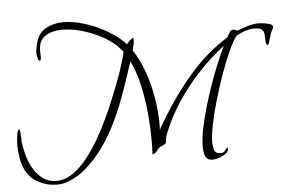

<svg xmlns="http://www.w3.org/2000/svg" viewBox="-57 -834 1562 1037"><g transform="rotate(-5 724.0 -315.5)"><path d="M209 120Q158 120 111 95Q64 70 42 23Q28 -7 22 -40.5Q16 -74 16 -107Q16 -112 16.5 -125.5Q17 -139 19 -155.5Q21 -172 24 -183.5Q27 -195 33 -195Q33 -195 34 -194.5Q35 -194 35 -193Q40 -182 40 -160.5Q40 -139 41 -125Q45 -91 56 -51.5Q67 -12 87.5 22Q108 56 138 78Q168 100 210 100Q256 100 298.5 71Q341 42 378 -5Q415 -52 446 -106Q477 -160 500.5 -210.5Q524 -261 539 -297Q561 -351 582.5 -406.5Q604 -462 620 -518Q623 -529 626.5 -541Q630 -553 631 -564Q620 -578 607.5 -591Q595 -604 581 -615Q545 -643 499 -664.5Q453 -686 404.5 -698.5Q356 -711 310 -711Q278 -711 248.5 -701.5Q219 -692 201 -670Q183 -648 183 -610Q183 -602 183.5 -593Q184 -584 184 -576Q184 -572 183 -563.5Q182 -555 177 -555Q171 -555 168 -564Q165 -573 163.5 -583Q162 -593 162 -597Q162 -611 164.5 -623.5Q167 -636 170 -649Q183 -704 225.5 -727.5Q268 -751 320 -751Q361 -751 407.5 -739.5Q454 -728 500 -707.5Q546 -687 586 -660Q626 -633 653 -602Q656 -605 663 -612.5Q670 -620 677 -627Q684 -634 687 -634Q692 -634 692 -628Q692 -613 688.5 -597Q685 -581 681 -566Q717 -514 741.5 -444.5Q766 -375 778.5 -300.5Q791 -226 791 -159Q791 -151 791 -143Q791 -135 790 -127Q831 -200 881.5 -274Q932 -348 991 -415.5Q1050 -483 1115 -535Q1134 -550 1153.5 -563.5Q1173 -577 1193 -590L1197 -593Q1205 -608 1216 -625Q1225 -631 1234 -631Q1236 -631 1245 -627.5Q1254 -624 1255 -623Q1283 -635 1313 -644Q1343 -653 1374 -653Q1382 -653 1399.5 -650.5Q1417 -648 1432.5 -643Q1448 -638 1448 -628Q1448 -626 1447 -622.5Q1446 -619 1445 -617L1436 -600Q1431 -589 1428 -576.5Q1425 -564 1421 -553Q1420 -551 1417 -541.5Q1414 -532 1411 -532H1409Q1403 -536 1401.5 -543Q1400 -550 1400 -560Q1400 -574 1399 -589.5Q1398 -605 1387.5 -616Q1377 -627 1347 -627Q1320 -627 1294.5 -618Q1269 -609 1246 -596Q1224 -565 1199.5 -510Q1175 -455 1151.5 -388Q1128 -321 1108.5 -253.5Q1089 -186 1077.5 -128.5Q1066 -71 1066 -36Q1066 -13 1072.5 7.5Q1079 28 1107 28Q1124 28 1131 16Q1138 4 1146 1Q1148 2 1148 6Q1148 22 1131.5 34Q1115 46 1094.5 52.5Q1074 59 1060 59Q1038 59 1028 47Q1018 35 1015.5 17Q1013 -1 1013 -18Q1013 -57 1023.5 -110.5Q1034 -164 1051.5 -224Q1069 -284 1090 -344Q1111 -404 1133 -457Q1155 -510 1174 -548Q1102 -494 1035 -422.5Q968 -351 914 -269.5Q860 -188 827 -102Q823 -93 820 -80Q817 -67 817 -57Q817 -51 808.5 -46Q800 -41 790 -37Q780 -33 776 -28Q767 -17 760.5 -9.5Q754 -2 739 3Q740 -17 740.5 -36Q741 -55 741 -74Q741 -142 734 -219Q727 -296 710.5 -371.5Q694 -447 664 -508Q643 -445 621.5 -382Q600 -319 575 -257Q554 -206 524.5 -150.5Q495 -95 457 -44Q419 7 373 47.5Q327 88 273 109Q258 115 241.5 117.5Q225 120 209 120Z"/></g></svg>

Font: Beau Rivage
Style: Regular
Weight: 400
Designer: Robert E. Leuschke
Foundry: Robert E. Leuschke
Version: Version 1.010; ttfautohint (v1.8.3)